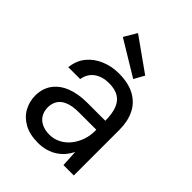

<svg xmlns="http://www.w3.org/2000/svg" viewBox="-216 -859 983 983"><g transform="rotate(45 275.0 -368.0)"><path d="M235 12Q175 12 134.5 -10.5Q94 -33 74 -70Q54 -107 54 -149Q54 -201 80.5 -237.5Q107 -274 155 -293Q203 -312 268 -312H399Q399 -362 386.5 -395.5Q374 -429 347 -445.5Q320 -462 276 -462Q230 -462 197.5 -439.5Q165 -417 157 -372H71Q77 -425 106.5 -460.5Q136 -496 181 -514.5Q226 -533 276 -533Q347 -533 393 -507.5Q439 -482 461 -436.5Q483 -391 483 -330V0H408L403 -90Q393 -69 377.5 -50.5Q362 -32 341 -18Q320 -4 293.5 4Q267 12 235 12ZM247 -59Q280 -59 308.5 -74Q337 -89 357 -114.5Q377 -140 388 -171.5Q399 -203 399 -238V-247H275Q227 -247 197.5 -235Q168 -223 155 -201.5Q142 -180 142 -153Q142 -125 154 -104Q166 -83 190 -71Q214 -59 247 -59ZM349 -564 159 -679 200 -748 380 -620Z"/></g></svg>

Font: DM Sans 10pt
Style: Regular
Weight: 400
Version: Version 4.004;gftools[0.9.30]